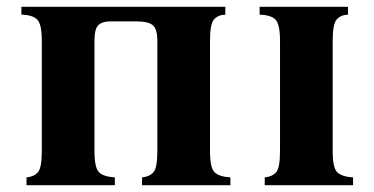

<svg xmlns="http://www.w3.org/2000/svg" viewBox="-20 -545 1102 565"><path d="M598 -425V-100Q598 -51 611.5 -38Q625 -25 658 -23V0H398V-23Q420 -25 431.5 -38Q443 -51 443 -100V-425Q443 -460 429.5 -471Q416 -482 383 -482H303Q281 -482 269.5 -471Q258 -460 258 -425V-100Q258 -51 271.5 -38Q285 -25 318 -23V0H58V-23Q80 -25 91.5 -38Q103 -51 103 -100V-425Q103 -474 89.5 -487.5Q76 -501 43 -502V-525H643V-502Q621 -501 609.5 -487.5Q598 -474 598 -425Z M959 -100Q959 -51 972.5 -38Q986 -25 1019 -23V0H759V-23Q781 -25 792.5 -38Q804 -51 804 -100V-425Q804 -474 790.5 -487.5Q777 -501 744 -502V-525H1004V-502Q982 -501 970.5 -487.5Q959 -474 959 -425Z"/></svg>

Font: Bona Nova SC
Style: Bold
Weight: 700
Designer: Mateusz Machalski
Foundry: Capitalics
Version: Version 4.001; ttfautohint (v1.8.4.7-5d5b)